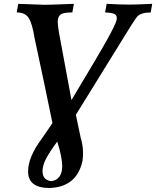

<svg xmlns="http://www.w3.org/2000/svg" viewBox="-20 -713 798 981"><path d="M240.7 212.4Q266.6 210.9 282.2 191.2Q297.9 171.4 297.9 136.7Q297.9 90.8 272.5 10.3Q233.9 62.5 215.6 97.4Q197.3 132.3 197.3 161.1Q197.3 207 240.7 212.4ZM230 247.6Q123.5 246.1 123.5 163.1Q123.5 88.4 194.8 -6.3L248 -84Q213.4 -254.9 155.8 -522.5Q145 -591.3 127.2 -620.4Q109.4 -649.4 65.4 -649.4L73.2 -693.4Q191.4 -688.5 208.5 -688.5Q235.4 -688.5 357.4 -693.4L349.6 -649.4Q309.6 -649.4 294.4 -641.8Q279.3 -634.3 275.4 -611.8L274.9 -602.1Q274.9 -585.4 280.3 -552.2L345.2 -201.7Q483.4 -431.2 527.8 -511.2Q572.3 -591.3 576.2 -612.8L576.7 -621.1Q576.7 -636.2 563 -642.3Q549.3 -648.4 517.1 -649.4L524.9 -693.4Q599.6 -689.5 640.1 -689.5Q675.3 -689.5 757.8 -693.4L750 -649.4Q701.2 -649.4 681.2 -628.4Q668 -614.3 579.1 -468.3L367.7 -126.5L392.1 -9.8Q404.3 29.8 404.3 69.3Q404.3 89.4 401.4 109.4Q372.1 244.1 230 247.6Z"/></svg>

Font: Kelvinch
Style: Bold Italic
Weight: 700
Italic angle: -10°
Designer: Paul James Miller
Foundry: High-Logic / Made with FontCreator
Version: Version 3.30 September 23, 2016